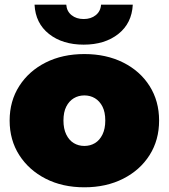

<svg xmlns="http://www.w3.org/2000/svg" viewBox="-20 -787 718 817"><path d="M339 10Q246 10 174.5 -26.5Q103 -63 62 -127Q21 -191 21 -274Q21 -357 62 -421Q103 -485 174.5 -521Q246 -557 339 -557Q432 -557 504 -521Q576 -485 616.5 -421Q657 -357 657 -274Q657 -191 616.5 -127Q576 -63 504 -26.5Q432 10 339 10ZM339 -166Q364 -166 384 -178Q404 -190 416 -214.5Q428 -239 428 -274Q428 -310 416 -333.5Q404 -357 384 -369Q364 -381 339 -381Q314 -381 294 -369Q274 -357 262 -333.5Q250 -310 250 -274Q250 -239 262 -214.5Q274 -190 294 -178Q314 -166 339 -166ZM336 -597Q246 -597 188.5 -642.5Q131 -688 127 -767H262Q264 -739 284.5 -722.5Q305 -706 336 -706Q367 -706 387.5 -722.5Q408 -739 410 -767H545Q541 -688 483.5 -642.5Q426 -597 336 -597Z"/></svg>

Font: MOST Montserrat Black
Style: Regular
Weight: 900
Designer: Julieta Ulanovsky
Foundry: Julieta Ulanovsky
Version: Version 8.000;March 11, 2024;FontCreator 15.0.0.2926 64-bit